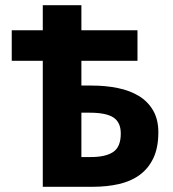

<svg xmlns="http://www.w3.org/2000/svg" viewBox="-20 -716 664 736"><path d="M144 0V-483H25V-600H144V-696H292V-600H507V-483H292V-388H332Q385 -388 431.5 -378.5Q478 -369 512.5 -348Q547 -327 567 -292.5Q587 -258 587 -209Q587 -150 568 -110Q549 -70 515.5 -45.5Q482 -21 436 -10.5Q390 0 337 0ZM292 -114H328Q385 -114 414 -133.5Q443 -153 443 -204Q443 -247 415 -265.5Q387 -284 324 -284H292Z"/></svg>

Font: Font
Style: ¶
Weight: 700
Designer: Paul D. Hunt
Foundry: Adobe Systems Incorporated
Version: Version 3.000